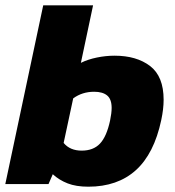

<svg xmlns="http://www.w3.org/2000/svg" viewBox="-32 -694 659 724"><path d="M301 10Q255 10 223 -2.5Q191 -15 167 -37L151 0H-12L131 -674H319L273 -457Q299 -470 333 -477Q367 -484 400 -484Q483 -484 534 -445Q585 -406 585 -318Q585 -283 576 -241Q549 -114 480 -52Q411 10 301 10ZM276 -126Q320 -126 345 -152.5Q370 -179 383 -239Q389 -268 389 -287Q389 -320 372 -334Q355 -348 323 -348Q278 -348 244 -323L208 -155Q232 -126 276 -126Z"/></svg>

Font: Kanit
Style: Bold Italic
Weight: 700
Italic angle: -12°
Designer: Katatrad Team
Foundry: CadsonDemak
Version: Version 2.000; ttfautohint (v1.8.3)